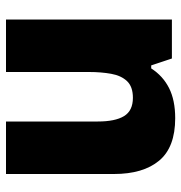

<svg xmlns="http://www.w3.org/2000/svg" viewBox="-2 -591 604 640"><g transform="rotate(-90 300.0 -271.0)"><path d="M226 11Q129 11 84.5 -42.5Q40 -96 40 -193V-553H215V-247Q215 -189 233 -159.5Q251 -130 294 -130Q331 -130 349.5 -149.5Q368 -169 374 -202.5Q380 -236 380 -276V-553H555V0H425L402 -69H392Q367 -30 326.5 -9.5Q286 11 226 11Z"/></g></svg>

Font: Noto Sans Mono Black
Style: Regular
Weight: 900
Designer: Monotype Design Team
Foundry: Monotype Imaging Inc.
Version: Version 2.014